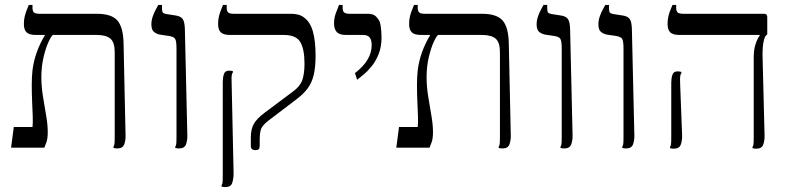

<svg xmlns="http://www.w3.org/2000/svg" viewBox="-20 -600 3202 780"><path d="M457 3Q453 3 448.5 2.5Q444 2 441 1V-4Q444 -8 445 -15.5Q446 -23 446 -46V-388Q446 -428 428.5 -443Q411 -458 373 -458H126Q99 -458 88 -468.5Q77 -479 77 -503Q77 -521 81 -536Q85 -551 90 -562.5Q95 -574 97 -580H112V-568Q112 -555 118 -549.5Q124 -544 141 -544H373Q434 -544 457.5 -516Q481 -488 482 -423L490 -53Q491 -32 485 -14.5Q479 3 457 3ZM25 0 36 -84H112Q114 -99 113 -126.5Q112 -154 110.5 -187.5Q109 -221 109 -254.5Q109 -288 112 -315Q117 -354 130 -389.5Q143 -425 162 -456V-474H195V-458Q189 -455 177.5 -430.5Q166 -406 157 -368Q148 -330 148 -286Q148 -249 154.5 -208.5Q161 -168 167.5 -130.5Q174 -93 174 -64Q174 -37 168.5 -22Q163 -7 160 0Z M708 3Q704 3 699.5 2.5Q695 2 692 1V-4Q695 -8 696 -15Q697 -22 697 -46V-403Q697 -433 691.5 -442Q686 -451 666 -454L632 -459Q618 -461 606.5 -469.5Q595 -478 595 -501Q595 -517 600.5 -533Q606 -549 613 -561.5Q620 -574 623 -580H638V-566Q638 -553 642 -548.5Q646 -544 662 -542L694 -537Q714 -534 722 -523Q730 -512 731 -483L741 -53Q742 -32 736 -14.5Q730 3 708 3Z M1018 10Q1009 10 1004 6Q999 2 999 -7V-41Q999 -75 1011 -96.5Q1023 -118 1055 -142L1170 -228Q1199 -249 1208 -274.5Q1217 -300 1217 -342Q1217 -400 1200 -429Q1183 -458 1133 -458H915Q888 -458 877 -468.5Q866 -479 866 -503Q866 -521 870 -536Q874 -551 879 -562.5Q884 -574 886 -580H901V-568Q901 -555 907 -549.5Q913 -544 930 -544H1161Q1178 -544 1191.5 -540.5Q1205 -537 1215 -529Q1240 -511 1251 -472.5Q1262 -434 1262 -374Q1262 -327 1254.5 -295.5Q1247 -264 1229.5 -240.5Q1212 -217 1181 -194L1073 -112Q1048 -93 1041.5 -78Q1035 -63 1035 -31V-7Q1035 2 1031 6Q1027 10 1018 10ZM896 160Q888 160 880 158V153Q883 149 884 142Q885 135 885 111V-267Q885 -284 889.5 -298.5Q894 -313 910 -313Q918 -313 926 -311V-306Q923 -302 921.5 -294.5Q920 -287 921 -264L929 104Q929 125 923.5 142.5Q918 160 896 160Z M1431 -276 1422 -303Q1456 -329 1473 -357.5Q1490 -386 1490 -417Q1490 -437 1482 -447.5Q1474 -458 1455 -458H1386Q1359 -458 1348 -470Q1337 -482 1337 -505Q1337 -521 1340.5 -534Q1344 -547 1349 -558.5Q1354 -570 1357 -580H1372V-568Q1372 -555 1378 -549.5Q1384 -544 1401 -544H1474Q1497 -544 1507.5 -533Q1518 -522 1521 -515Q1524 -509 1526 -497.5Q1528 -486 1529 -473Q1530 -460 1530 -448Q1530 -410 1518.5 -381Q1507 -352 1490 -331Q1473 -310 1456.5 -296.5Q1440 -283 1431 -276Z M2022 3Q2018 3 2013.5 2.5Q2009 2 2006 1V-4Q2009 -8 2010 -15.5Q2011 -23 2011 -46V-388Q2011 -428 1993.5 -443Q1976 -458 1938 -458H1691Q1664 -458 1653 -468.5Q1642 -479 1642 -503Q1642 -521 1646 -536Q1650 -551 1655 -562.5Q1660 -574 1662 -580H1677V-568Q1677 -555 1683 -549.5Q1689 -544 1706 -544H1938Q1999 -544 2022.5 -516Q2046 -488 2047 -423L2055 -53Q2056 -32 2050 -14.5Q2044 3 2022 3ZM1590 0 1601 -84H1677Q1679 -99 1678 -126.5Q1677 -154 1675.5 -187.5Q1674 -221 1674 -254.5Q1674 -288 1677 -315Q1682 -354 1695 -389.5Q1708 -425 1727 -456V-474H1760V-458Q1754 -455 1742.5 -430.5Q1731 -406 1722 -368Q1713 -330 1713 -286Q1713 -249 1719.5 -208.5Q1726 -168 1732.5 -130.5Q1739 -93 1739 -64Q1739 -37 1733.5 -22Q1728 -7 1725 0Z M2273 3Q2269 3 2264.5 2.5Q2260 2 2257 1V-4Q2260 -8 2261 -15Q2262 -22 2262 -46V-403Q2262 -433 2256.5 -442Q2251 -451 2231 -454L2197 -459Q2183 -461 2171.5 -469.5Q2160 -478 2160 -501Q2160 -517 2165.5 -533Q2171 -549 2178 -561.5Q2185 -574 2188 -580H2203V-566Q2203 -553 2207 -548.5Q2211 -544 2227 -542L2259 -537Q2279 -534 2287 -523Q2295 -512 2296 -483L2306 -53Q2307 -32 2301 -14.5Q2295 3 2273 3Z M2524 3Q2520 3 2515.5 2.5Q2511 2 2508 1V-4Q2511 -8 2512 -15Q2513 -22 2513 -46V-403Q2513 -433 2507.5 -442Q2502 -451 2482 -454L2448 -459Q2434 -461 2422.5 -469.5Q2411 -478 2411 -501Q2411 -517 2416.5 -533Q2422 -549 2429 -561.5Q2436 -574 2439 -580H2454V-566Q2454 -553 2458 -548.5Q2462 -544 2478 -542L2510 -537Q2530 -534 2538 -523Q2546 -512 2547 -483L2557 -53Q2558 -32 2552 -14.5Q2546 3 2524 3Z M3053 4Q3049 4 3044.5 3.5Q3040 3 3037 2V-3Q3040 -7 3041 -14Q3042 -21 3042 -45V-364Q3042 -396 3048 -416Q3054 -436 3060 -446Q3066 -456 3067 -457V-458H2741Q2714 -458 2703 -468.5Q2692 -479 2692 -503Q2692 -521 2696 -536.5Q2700 -552 2705 -563Q2710 -574 2712 -580H2727V-568Q2727 -555 2733 -549.5Q2739 -544 2756 -544H3084Q3097 -544 3097 -531V-460L3093 -457Q3086 -452 3081.5 -428Q3077 -404 3078 -367L3086 -52Q3087 -31 3081 -13.5Q3075 4 3053 4ZM2718 4Q2710 4 2702 2V-3Q2705 -7 2706 -14Q2707 -21 2707 -45V-264Q2707 -281 2711.5 -295.5Q2716 -310 2732 -310Q2735 -310 2740 -309.5Q2745 -309 2748 -308V-303Q2745 -299 2743.5 -291.5Q2742 -284 2743 -261L2751 -52Q2752 -31 2746 -13.5Q2740 4 2718 4Z"/></svg>

Font: Frank Ruhl Libre Light
Style: Regular
Weight: 300
Designer: Yanek Iontef
Foundry: Fontef
Version: Version 6.003;gftools[0.9.30]